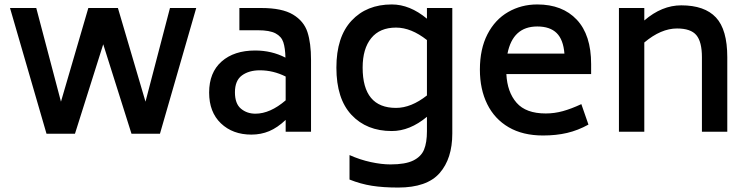

<svg xmlns="http://www.w3.org/2000/svg" viewBox="-20 -592 3369 863"><path d="M862 -556 699 9H571L444 -393L317 9H189L25 -556H143L254 -135L377 -556H510L634 -135L744 -556Z M1378 -323V0H1264V-53Q1227 -18 1190 -2.5Q1153 13 1110 13Q1026 13 973 -37.5Q920 -88 920 -176Q920 -266 976 -315.5Q1032 -365 1127 -365Q1201 -365 1263 -333Q1262 -376 1253.5 -402Q1245 -428 1218.5 -442Q1192 -456 1140 -456H1056V-556H1155Q1248 -556 1297 -526.5Q1346 -497 1362 -447.5Q1378 -398 1378 -323ZM1264 -141V-248Q1208 -276 1148 -276Q1099 -276 1067.5 -253Q1036 -230 1036 -177Q1036 -126 1063 -103.5Q1090 -81 1128 -81Q1194 -81 1264 -141Z M2013 -556V8Q2013 121 1956 186Q1899 251 1770 251Q1702 251 1651.5 243Q1601 235 1551 215V105Q1598 126 1646.5 136.5Q1695 147 1735 147Q1802 147 1837.5 129.5Q1873 112 1886 80.5Q1899 49 1899 -2V-67Q1822 -3 1741 -3Q1628 -3 1560 -75.5Q1492 -148 1492 -288Q1492 -426 1560 -499Q1628 -572 1741 -572Q1822 -572 1899 -508V-556ZM1899 -163V-412Q1828 -468 1760 -468Q1687 -468 1648.5 -420.5Q1610 -373 1610 -288Q1610 -107 1760 -107Q1828 -107 1899 -163Z M2433 -82Q2472 -82 2510 -92.5Q2548 -103 2593 -124L2625 -32Q2578 -6 2529 5.5Q2480 17 2421 17Q2330 17 2266.5 -20Q2203 -57 2170 -124Q2137 -191 2137 -279Q2137 -372 2171 -438Q2205 -504 2264 -538Q2323 -572 2395 -572Q2508 -572 2572.5 -503.5Q2637 -435 2637 -304V-259H2256Q2260 -178 2302 -130Q2344 -82 2433 -82ZM2261 -351H2517Q2512 -414 2482 -443.5Q2452 -473 2395 -473Q2285 -473 2261 -351Z M3249 -335V0H3135V-335Q3135 -404 3110 -434Q3085 -464 3023 -464Q2951 -464 2876 -401V0H2762V-556H2876V-500Q2955 -568 3042 -568Q3147 -568 3198 -513.5Q3249 -459 3249 -335Z"/></svg>

Font: Biryani SemiBold
Style: Regular
Weight: 600
Designer: Dan Reynolds and Mathieu Réguer
Foundry: Dan Reynolds and Mathieu Réguer
Version: Version 1.004; ttfautohint (v1.1) -l 5 -r 5 -G 72 -x 0 -D la